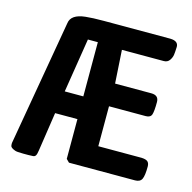

<svg xmlns="http://www.w3.org/2000/svg" viewBox="-111 -862 987 989"><g transform="rotate(15 382.5 -368.0)"><path d="M323 -752H677Q720 -751 720 -720Q719 -693 717 -677.5Q715 -662 704.5 -647Q694 -632 674 -632H451L462 -455H655Q695 -455 695 -419Q695 -370 689 -352Q683 -334 658 -334H462V-121H693Q717 -120 726 -111.5Q735 -103 735 -86Q735 -37 726 -18.5Q717 0 690 0H338L322 -16V-228H203L172 -21Q169 0 164.5 7Q160 14 152 15Q144 16 126 16H98Q63 16 54 12Q32 4 29 -6Q28 -11 28 -15Q28 -19 28 -22L144 -692Q150 -740 226 -748Q262 -752 323 -752ZM321 -349V-638H268L222 -349Z"/></g></svg>

Font: Chau Philomene One
Style: Regular
Weight: 400
Designer: Vicente Lamonaca
Foundry: TipoType
Version: Version 1.002